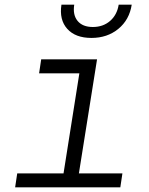

<svg xmlns="http://www.w3.org/2000/svg" viewBox="-20 -805 640 825"><path d="M45 0 54 -60H253L321 -490H148L157 -550H397L319 -60H506L497 0ZM373 -642Q304 -642 269 -681Q234 -720 244 -785H299Q292 -741 313.5 -715Q335 -689 379 -689Q423 -689 453 -715Q483 -741 490 -785H546Q536 -720 488.5 -681Q441 -642 373 -642Z"/></svg>

Font: NKDuy Mono ExtraLight
Style: Italic
Weight: 200
Italic angle: -9°
Monospace: yes
Designer: NKDuy
Foundry: NKDuy
Version: Version 2.251; ttfautohint (v1.8.4.7-5d5b)